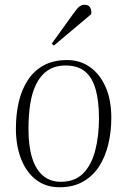

<svg xmlns="http://www.w3.org/2000/svg" viewBox="-20 -775 536 809"><path d="M231 14Q173 14 132 -17.5Q91 -49 69 -105Q47 -161 47 -234Q47 -293 59 -345Q71 -397 97 -437Q123 -477 164 -499.5Q205 -522 263 -522Q317 -522 359 -492.5Q401 -463 425 -408.5Q449 -354 449 -278Q449 -221 436.5 -168Q424 -115 398 -74.5Q372 -34 330.5 -10Q289 14 231 14ZM236 -9Q295 -9 330 -44Q365 -79 381 -140Q397 -201 397 -277Q397 -349 383 -398.5Q369 -448 338.5 -473.5Q308 -499 257 -499Q213 -499 182.5 -479Q152 -459 133.5 -422.5Q115 -386 107.5 -337.5Q100 -289 100 -231Q100 -159 115.5 -109.5Q131 -60 161.5 -34.5Q192 -9 236 -9ZM288 -716Q304 -739 314 -747Q324 -755 337 -755Q353 -755 360 -743Q367 -731 364 -715L207 -583L198 -591Z"/></svg>

Font: Literata 60pt ExtraLight
Style: Italic
Weight: 250
Italic angle: -2°
Designer: Latin by Veronika Burian and Jose Scaglione. Greek by Irene Vlachou. Cyrillic by Vera Evstafieva
Foundry: TypeTogether
Version: Version 3.103;gftools[0.9.29]